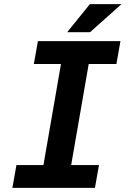

<svg xmlns="http://www.w3.org/2000/svg" viewBox="-20 -910 627 930"><path d="M163.6 -710.9H563.5L543.9 -600.1H409.7L324.7 -110.4H459.5L439.9 0H40L59.6 -110.4H190.4L275.4 -600.1H144ZM415.5 -890.1H568.8L416 -753.9H305.2Z"/></svg>

Font: Roboto Mono
Style: Bold Italic
Weight: 700
Designer: Google
Version: Version 2.000985; 2015; ttfautohint (v1.3)